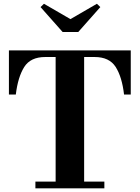

<svg xmlns="http://www.w3.org/2000/svg" viewBox="-20 -1024 759 1044"><path d="M363 -920 507 -1003.5 525.5 -985.5 405.5 -850H320.5L200.5 -985.5L219 -1003.5ZM172.5 -36.5H282.5V-714H226Q146 -714 111.8 -659.8Q77.5 -605.5 66 -510H28.5V-750H691V-510H654.5Q643.5 -605.5 609 -659.8Q574.5 -714 494.5 -714H437.5V-36.5H547.5V0H172.5Z"/></svg>

Font: Bodoni* 06pt
Style: Bold
Weight: 700
Version: Version 2.3